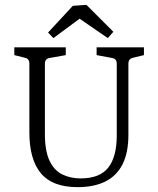

<svg xmlns="http://www.w3.org/2000/svg" viewBox="-20 -763 652 791"><path d="M573 -568V-536L528 -525Q509 -521 509 -501V-208Q509 -133 484.5 -85.5Q460 -38 413.5 -15Q367 8 300 8Q196 8 148.5 -49Q101 -106 101 -218V-501Q101 -521 83 -525L39 -536V-568H251V-536L184 -524Q165 -521 165 -500V-211Q165 -141 184 -101Q203 -61 236.5 -44.5Q270 -28 312 -28Q391 -28 426 -72.5Q461 -117 461 -205V-501Q461 -521 442 -524L378 -536V-568ZM178 -629 280 -739 336 -743 447 -632 424 -606 308 -686 200 -606Z"/></svg>

Font: Rasa Light
Style: Regular
Weight: 300
Designer: Anna Giedrys (Yrsa+Rasa design), David Brezina (Yrsa art-direction, Rasa art-direction, design)
Foundry: Rosetta Type Foundry
Version: Version 2.004